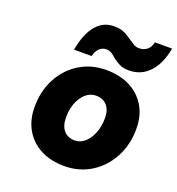

<svg xmlns="http://www.w3.org/2000/svg" viewBox="-136 -852 905 979"><g transform="rotate(20 316.5 -362.5)"><path d="M317 -741Q356 -741 378 -728.5Q400 -716 419 -703Q432 -694 444.5 -686.5Q457 -679 474 -679Q500 -679 517.5 -694Q535 -709 540 -735H633Q618 -649 573.5 -602Q529 -555 464 -555Q431 -555 411.5 -565.5Q392 -576 377 -587Q364 -599 351 -608Q338 -617 320 -617Q298 -617 282 -601Q266 -585 261 -559H165Q181 -648 219.5 -694.5Q258 -741 317 -741ZM76 -216Q76 -303 112.5 -371.5Q149 -440 212.5 -479Q276 -518 357 -518Q430 -518 485 -490Q540 -462 571 -410.5Q602 -359 602 -288Q602 -201 565 -132Q528 -63 464.5 -23.5Q401 16 321 16Q247 16 192 -12.5Q137 -41 106.5 -93.5Q76 -146 76 -216ZM433 -284Q433 -328 411.5 -352.5Q390 -377 352 -377Q307 -377 276 -332.5Q245 -288 245 -220Q245 -175 266.5 -150Q288 -125 326 -125Q356 -125 380 -146Q404 -167 418.5 -203Q433 -239 433 -284Z"/></g></svg>

Font: Overused Grotesk ExtraBold
Style: Italic
Weight: 800
Italic angle: -10°
Version: Version 0.003